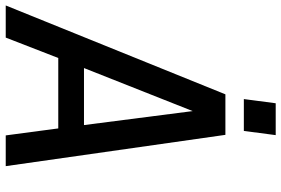

<svg xmlns="http://www.w3.org/2000/svg" viewBox="-206 -826 1006 687"><g transform="rotate(90 297.5 -483.0)"><path d="M438 -852ZM423 -852H309L324 -966H438ZM549 0H439L414 -188H162L89 0H-26L292 -786H437ZM402 -280 352 -669 198 -280Z"/></g></svg>

Font: Tanohe Sans Medium
Style: Italic
Weight: 500
Designer: Village Type and Design LLC & Cristiano Sobral
Foundry: Cooper Hewitt Smithsonian Design Museum
Version: Version 1.00;September 29, 2021;FontCreator 13.0.0.2655 64-b